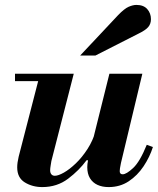

<svg xmlns="http://www.w3.org/2000/svg" viewBox="-20 -750 642 781"><path d="M152 11Q112 11 81 -8Q50 -27 50 -69Q50 -88 56 -113L143 -450H280L189 -95Q188 -88 186 -76.5Q184 -65 184 -57Q184 -47 189 -41Q194 -35 203 -35Q217 -35 240 -48Q263 -61 288.5 -85.5Q314 -110 336 -144Q358 -178 370 -220L339 -98H332Q302 -57 257 -23Q212 11 152 11ZM41 -420V-450H215V-420ZM422 11Q396 11 376.5 2Q357 -7 346 -25Q335 -43 335 -70Q335 -82 338 -97.5Q341 -113 351 -153L425 -450H559L472 -87Q469 -74 468 -65.5Q467 -57 467 -54Q467 -41 479 -41Q494 -41 521.5 -66.5Q549 -92 577 -161L602 -152Q589 -111 564 -73.5Q539 -36 503.5 -12.5Q468 11 422 11ZM306 -524 460 -688Q486 -715 503.5 -722.5Q521 -730 535 -730Q564 -730 579 -713Q594 -696 594 -672Q594 -653 583 -640Q572 -627 543 -613L368 -524Z"/></svg>

Font: Libre Bodoni
Style: Italic
Weight: 400
Italic angle: -13°
Designer: Pablo Impallari, Rodrigo Fuenzalida
Foundry: Impallari Type
Version: Version 2.005;gftools[0.9.23]